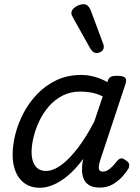

<svg xmlns="http://www.w3.org/2000/svg" viewBox="-20 -875 663 912"><path d="M169 17Q129 17 100 -2Q71 -21 55.5 -56.5Q40 -92 40 -141Q40 -186 53 -237.5Q66 -289 92 -338.5Q118 -388 157.5 -429Q197 -470 249 -494.5Q301 -519 366 -519Q398 -519 430 -510Q462 -501 490 -485L491 -489Q497 -506 507 -510.5Q517 -515 535 -515Q566 -515 574.5 -505.5Q583 -496 576 -476L455 -111Q451 -97 449.5 -85Q448 -73 452.5 -66.5Q457 -60 468 -60Q481 -60 492.5 -67Q504 -74 515 -85.5Q526 -97 536 -110Q543 -119 552.5 -122Q562 -125 575 -115Q592 -105 593.5 -94.5Q595 -84 590 -74Q580 -57 561 -36Q542 -15 515.5 0.5Q489 16 454 16Q422 16 403.5 4.5Q385 -7 377.5 -25.5Q370 -44 369.5 -66Q369 -88 373 -110Q374 -112 374.5 -114.5Q375 -117 375 -120Q338 -70 301.5 -40Q265 -10 231.5 3.5Q198 17 169 17ZM130 -153Q130 -125 138 -104.5Q146 -84 161 -73.5Q176 -63 198 -63Q232 -63 270 -90.5Q308 -118 348.5 -170.5Q389 -223 428 -298L468 -417Q439 -431 413 -435.5Q387 -440 362 -440Q314 -440 276.5 -420.5Q239 -401 211.5 -369Q184 -337 166 -298.5Q148 -260 139 -222Q130 -184 130 -153ZM438 -623Q431 -623 423.5 -628Q416 -633 408 -646L327 -791Q324 -797 321.5 -802Q319 -807 319 -813Q319 -824 328 -833.5Q337 -843 350.5 -849Q364 -855 377 -855Q400 -855 412 -823L469 -670Q471 -666 472 -661.5Q473 -657 473 -653Q473 -638 461.5 -630.5Q450 -623 438 -623Z"/></svg>

Font: Playwrite CU
Style: Regular
Weight: 400
Designer: Veronika Burian, José Scaglione
Foundry: TypeTogether
Version: Version 1.002